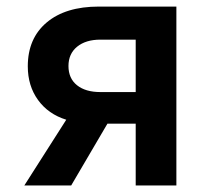

<svg xmlns="http://www.w3.org/2000/svg" viewBox="-20 -570 639 590"><path d="M54.7 0 183.6 -202.1Q128.4 -219.2 96.9 -262.7Q65.4 -306.2 65.4 -366.2Q65.4 -452.1 123.5 -501Q181.6 -549.8 283.7 -549.8H522V0H397V-189.9H310.1L198.7 0ZM288.6 -287.1H397V-448.2H288.6Q243.7 -448.2 217 -426.5Q190.4 -404.8 190.4 -367.2Q190.4 -329.1 216.6 -308.1Q242.7 -287.1 288.6 -287.1Z"/></svg>

Font: UDEV Gothic 35
Style: Bold
Weight: 700
Version: v2.1.0; ttfautohint (v1.8.4.7-5d5b-dirty) -l 6 -r 45 -G 200 